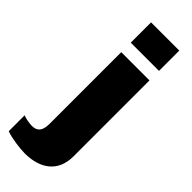

<svg xmlns="http://www.w3.org/2000/svg" viewBox="-363 -745 957 957"><g transform="rotate(45 115.5 -266.5)"><path d="M249 -720H50V-577H249ZM249 -510H50V-4C50 55 22 65 -6 65C-21 65 -53 60 -68 53V165C-36 178 32 187 66 187C175 187 249 134 249 26Z"/></g></svg>

Font: Chivo Light
Style: Bold
Weight: 900
Designer: Hector Gatti
Foundry: Omnibus-Type
Version: Version 1.003;PS 001.003;hotconv 1.0.70;makeotf.lib2.5.58329